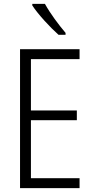

<svg xmlns="http://www.w3.org/2000/svg" viewBox="-20 -967 480 987"><path d="M211 -947H146V-939C175 -894 239 -825 281 -788H317V-798C282 -839 238 -898 211 -947ZM389 0V-51H139V-349H375V-399H139V-663H389V-714H83V0Z"/></svg>

Font: Noto Sans Thai Looped Condensed Light
Style: Regular
Weight: 300
Width: 3
Designer: Sasikarn Vongin, Ben Mitchell
Foundry: The Fontpad Ltd
Version: Version 1.001